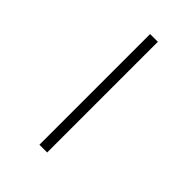

<svg xmlns="http://www.w3.org/2000/svg" viewBox="-365 -959 1281 1281"><g transform="rotate(45 275.5 -319.0)"><path d="M238.8 -866.2H312V178.2H238.8ZM220.2 -780.3ZM215.3 -908.7ZM190.4 -65.9ZM201.2 271Z"/></g></svg>

Font: Noto Sans Malayalam UI
Style: Regular
Weight: 400
Designer: Monotype Design team
Foundry: Monotype Imaging Inc.
Version: Version 1.03